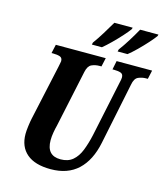

<svg xmlns="http://www.w3.org/2000/svg" viewBox="-134 -1033 987 1144"><g transform="rotate(15 359.5 -460.5)"><path d="M286 10Q189 10 138.5 -33Q88 -76 88 -155Q88 -174 92 -204Q96 -234 100 -252L174 -591Q177 -608 179 -616Q181 -624 181 -628Q181 -649 164.5 -654.5Q148 -660 123 -660H113L125 -714H433L421 -660H410Q383 -660 361 -650Q339 -640 331 -602L256 -250Q251 -232 246.5 -206Q242 -180 242 -157Q242 -62 328 -62Q374 -62 403 -86.5Q432 -111 449 -154Q466 -197 478 -251L551 -597Q556 -617 556 -628Q556 -649 540 -654.5Q524 -660 499 -660H489L500 -714H719L707 -660H696Q671 -660 648.5 -650Q626 -640 619 -600L541 -221Q518 -109 454.5 -49.5Q391 10 286 10ZM494 -784Q518 -816 542.5 -855.5Q567 -895 587 -931H700L697 -921Q684 -903 658.5 -874.5Q633 -846 604 -817.5Q575 -789 552 -771H491ZM335 -784Q359 -817 383 -856Q407 -895 428 -931H541L538 -921Q526 -904 500 -875Q474 -846 445 -817.5Q416 -789 394 -771H332Z"/></g></svg>

Font: Noto Serif ExtraCondensed ExtraBold
Style: Italic
Weight: 800
Width: 2
Italic angle: -12°
Designer: Monotype Design Team
Foundry: Monotype Imaging Inc.
Version: Version 2.013